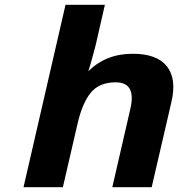

<svg xmlns="http://www.w3.org/2000/svg" viewBox="-20 -780 742 800"><path d="M348 -483Q421 -556 533 -556Q634 -556 675.5 -503.5Q717 -451 694 -354L612 0H448L523 -326Q549 -437 462 -437Q394 -437 358.5 -394Q323 -351 303 -264L242 0H78L253 -760H417L380 -598Q379 -593 376 -582Q373 -571 367.5 -550.5Q362 -530 357 -512Z"/></svg>

Font: Passageway
Style: BdIt
Weight: 700
Foundry: Ascender Corporation
Version: Version 1.11